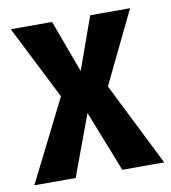

<svg xmlns="http://www.w3.org/2000/svg" viewBox="-73 -588 575 645"><g transform="rotate(-10 214.5 -265.0)"><path d="M436 0H293L211 -208L134 0H-7L133 -279L6 -530H147L213 -351L277 -530H413L294 -284Z"/></g></svg>

Font: Fira Sans Compressed SemiBold
Style: Regular
Weight: 600
Width: 1
Designer: bBox Type GmbH & Carrois Corporate GbR & Edenspiekermann AG
Foundry: bBox Type GmbH & Carrois Corporate GbR & Edenspiekermann AG
Version: Version 4.301